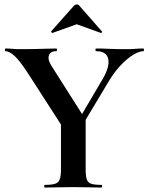

<svg xmlns="http://www.w3.org/2000/svg" viewBox="-20 -843 667 863"><path d="M318 -278 441 -487Q474 -543 466.5 -578Q459 -613 412 -613Q409 -613 409 -619Q409 -625 412 -625Q444 -625 472 -623.5Q500 -622 547 -622Q572 -622 587.5 -623.5Q603 -625 625 -625Q627 -625 627 -619Q627 -613 625 -613Q605 -613 577 -595.5Q549 -578 521 -548Q493 -518 469 -478L339 -261ZM260 -274 108 -510Q68 -572 44.5 -592.5Q21 -613 5 -613Q2 -613 2 -619Q2 -625 5 -625Q20 -625 36 -623.5Q52 -622 67 -622Q95 -622 127 -622.5Q159 -623 187.5 -624Q216 -625 234 -625Q236 -625 236 -619Q236 -613 234 -613Q205 -613 199.5 -593Q194 -573 212 -546L356 -319ZM254 -310 365 -319V-81Q365 -52 370 -37Q375 -22 390 -17Q405 -12 436 -12Q439 -12 439 -6Q439 0 436 0Q410 0 378.5 -1Q347 -2 309 -2Q273 -2 240 -1Q207 0 181 0Q179 0 179 -6Q179 -12 181 -12Q212 -12 227.5 -17Q243 -22 248.5 -37Q254 -52 254 -81ZM210 -702 313 -818Q318 -823 325 -823Q332 -823 336 -818L438 -702Q441 -701 438 -697.5Q435 -694 433 -695L325 -734L216 -695Q215 -694 211.5 -697.5Q208 -701 210 -702Z"/></svg>

Font: Cormorant Infant Light
Style: Bold
Weight: 700
Version: Version 4.001